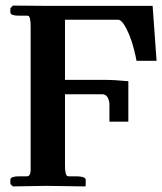

<svg xmlns="http://www.w3.org/2000/svg" viewBox="-20 -667 581 688"><path d="M526.9 -646 541 -449.2H469.2Q454.1 -529.3 426.8 -575.2Q414.6 -595.7 403.8 -596.2H212.9V-380.9H349.1Q389.6 -380.9 439.9 -376V-231H372.1V-295.9Q368.2 -327.1 349.1 -329.1H212.9V-74.2Q212.9 -39.1 222.2 -35.6Q225.1 -35.2 228 -35.2H256.8Q285.6 -34.2 287.1 -23.9V-4.9L286.1 1Q285.2 1 145 -1L25.9 1L17.1 -7.8V-23.9Q19 -34.7 45.9 -35.2H76.2Q88.9 -35.2 89.8 -56.2Q89.8 -62.5 89.8 -74.2V-571.8Q89.8 -607.4 81.1 -610.4Q78.1 -610.8 76.2 -610.8H45.9Q18.1 -611.3 17.1 -622.1V-637.2L25.9 -647L143.1 -646Z"/></svg>

Font: Linux Libertine O
Style: Bold
Weight: 700
Designer: Philipp H. Poll
Foundry: Philipp H. Poll
Version: Version 5.0.0